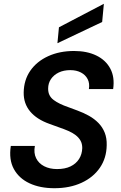

<svg xmlns="http://www.w3.org/2000/svg" viewBox="-20 -981 638 1013"><path d="M267 12Q191 12 135.5 -14Q80 -40 53 -89.5Q26 -139 37 -211H164Q157 -174 170.5 -146.5Q184 -119 213 -104Q242 -89 281 -89Q323 -89 352 -103Q381 -117 397 -142Q413 -167 414 -200Q414 -223 404.5 -239.5Q395 -256 378.5 -268.5Q362 -281 340 -290.5Q318 -300 293 -308.5Q268 -317 242 -327Q174 -351 139 -393Q104 -435 105 -493Q106 -559 140 -608Q174 -657 234 -684.5Q294 -712 371 -712Q439 -712 488.5 -688Q538 -664 562 -619Q586 -574 577 -511H449Q454 -541 442.5 -563.5Q431 -586 407 -598.5Q383 -611 351 -611Q316 -611 290 -598.5Q264 -586 249 -564Q234 -542 234 -513Q234 -493 241.5 -478.5Q249 -464 263 -453.5Q277 -443 296.5 -433.5Q316 -424 339.5 -416Q363 -408 388 -398Q421 -386 449.5 -370Q478 -354 499.5 -332Q521 -310 532.5 -281Q544 -252 543 -215Q542 -147 507 -96Q472 -45 410 -16.5Q348 12 267 12ZM283 -753 291 -837 528 -961 519 -865Z"/></svg>

Font: DM Sans 20pt SemiBold
Style: Italic
Weight: 600
Italic angle: -10°
Version: Version 4.004;gftools[0.9.30]